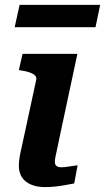

<svg xmlns="http://www.w3.org/2000/svg" viewBox="-20 -759 429 784"><path d="M60 -739H389L370 -648H40ZM163 5Q132 5 107.5 -5Q83 -15 70 -34.5Q57 -54 57 -82Q57 -97 59.5 -113.5Q62 -130 68 -156Q74 -182 83 -225L128 -434Q130 -444 123 -451Q116 -458 102 -463Q88 -468 68 -471L57 -473L72 -539H296L227 -216Q220 -180 214.5 -156.5Q209 -133 206.5 -119Q204 -105 204 -98Q204 -87 210.5 -81.5Q217 -76 230 -76Q243 -76 255 -78Q267 -80 278 -81.5Q289 -83 297 -84L283 -10Q267 -7 248 -3.5Q229 0 207.5 2.5Q186 5 163 5Z"/></svg>

Font: Roboto Serif SemiBold
Style: Italic
Weight: 600
Italic angle: -10°
Version: Version 1.007